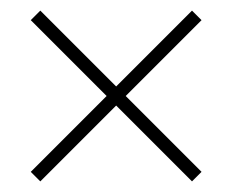

<svg xmlns="http://www.w3.org/2000/svg" viewBox="-20 -534 439 362"><path d="M342 -514 199 -371 56 -514 38 -496 181 -353 38 -210 56 -192 199 -335 342 -192 360 -210 217 -353 360 -496Z"/></svg>

Font: Noto Sans Malayalam ExtraCondensed Thin
Style: Regular
Weight: 100
Width: 2
Designer: Jelle Bosma - Monotype Design Team
Foundry: Monotype Imaging Inc.
Version: Version 2.104